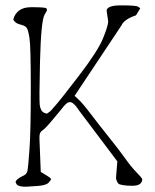

<svg xmlns="http://www.w3.org/2000/svg" viewBox="-20 -685 579 715"><path d="M432.6 -590.8 257.8 -328.1 270.5 -316.4Q286.1 -302.7 316.4 -262.7Q346.7 -222.7 386.2 -173.3Q425.8 -124 446.8 -94.2Q467.8 -64.5 486.8 -44.9Q505.9 -25.4 509.8 -18.6Q509.8 -5.9 500.5 0.5Q491.2 6.8 472.7 6.8Q454.1 6.8 441.4 4.9Q428.7 2.9 424.3 1Q419.9 -1 416 -8.3Q412.1 -15.6 412.1 -24.4L417 -84L274.4 -273.4Q272.5 -276.4 268.6 -281.7Q264.6 -287.1 262.7 -289.6Q260.7 -292 257.3 -295.4Q253.9 -298.8 252 -300.3Q250 -301.8 247.1 -303.2Q244.1 -304.7 240.2 -304.7Q236.3 -304.7 232.4 -302.7Q228.5 -300.8 222.7 -294.9Q216.8 -289.1 213.4 -284.2Q210 -279.3 200.7 -268.6Q191.4 -257.8 169.9 -231.9Q148.4 -206.1 137.7 -199.2Q127 -192.4 127 -176.8V-166L131.8 -44.9L157.2 -29.3Q166 -24.4 170.9 -17.6L162.1 -5.9Q153.3 4.9 122.6 7.3Q91.8 9.8 78.1 10.3Q64.5 10.7 54.7 8.3Q44.9 5.9 41.5 0.5Q38.1 -4.9 38.1 -7.3Q38.1 -9.8 42 -14.6Q50.8 -23.4 65.4 -29.8Q80.1 -36.1 82.5 -49.8Q85 -63.5 89.8 -129.4Q94.7 -195.3 94.7 -354Q94.7 -512.7 89.8 -543Q85 -573.2 79.6 -581.1Q74.2 -588.9 58.6 -592.8Q43 -596.7 37.1 -602.5Q31.2 -608.4 29.3 -612.3Q42 -658.2 96.2 -658.2Q150.4 -658.2 152.8 -653.8Q155.3 -649.4 154.8 -646.5Q154.3 -643.6 147 -632.3Q139.6 -621.1 135.3 -577.1Q130.9 -533.2 128.9 -452.6Q127 -372.1 127 -338.9Q127 -305.7 127.9 -294.9Q128.9 -284.2 133.8 -274.9Q138.7 -265.6 151.4 -262.7L155.3 -261.7L158.2 -264.6Q161.1 -265.6 165 -269Q168.9 -272.5 171.4 -274.9Q173.8 -277.3 179.7 -284.7Q185.5 -292 193.8 -300.8Q202.1 -309.6 273.4 -402.3Q344.7 -495.1 363.8 -542.5Q382.8 -589.8 382.8 -604.5V-606.4L377 -645.5Q378.9 -665 429.7 -665H435.5Q487.3 -665 495.1 -659.7Q502.9 -654.3 502 -653.3Q486.3 -628.9 486.3 -627.9Q442.4 -613.3 432.6 -590.8Z"/></svg>

Font: Drukaatie burti
Style: Thin
Weight: 100
Version: Version 0.14